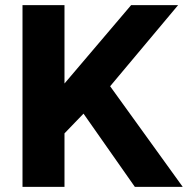

<svg xmlns="http://www.w3.org/2000/svg" viewBox="-20 -730 734 750"><path d="M67.9 0V-710H231.9V-403.8L492.2 -710H675.8L410.2 -393.1L693.8 0H506.8L306.2 -286.1L231.9 -209V0Z"/></svg>

Font: Raleway ExtraBold
Style: Regular
Weight: 800
Designer: Matt McInerney, Pablo Impallari, Rodrigo Fuenzalida
Foundry: Matt McInerney, Pablo Impallari, Rodrigo Fuenzalida
Version: Version 3.000g; ttfautohint (v1.5) -l 8 -r 28 -G 28 -x 14 -D